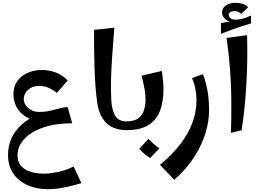

<svg xmlns="http://www.w3.org/2000/svg" viewBox="-20 -930 1858 1372"><path d="M322 422Q242.2 422 177.8 393.6Q113.2 365.2 75.4 310.6Q37.5 256 37.5 177.2Q37.5 111 63.4 55.6Q89.2 0.2 138 -42.5Q186.8 -85.2 254.2 -113.8L445.5 -124.2L496 -49Q375.2 -49 287.8 -18.5Q200.2 12 152.9 63.9Q105.5 115.8 105.5 179.5Q105.5 219.5 122.6 244.9Q139.8 270.2 167.8 284.8Q195.8 299.2 228.9 305.1Q262 311 294.2 311Q332.8 311 389 300Q445.2 289 506.2 260L561.8 378.8Q507.2 394.5 465.2 404Q423.2 413.5 389 417.8Q354.8 422 322 422ZM496 -49 295.8 -63Q222.2 -63 173.4 -90.4Q124.5 -117.8 100.2 -162Q76 -206.2 76 -256.2Q76 -313.2 104.4 -351.8Q132.8 -390.2 179 -410.1Q225.2 -430 277.8 -430Q327.5 -430 376 -413.1Q424.5 -396.2 463.5 -355.2L385.8 -265.8Q367.8 -283.2 333.4 -299.6Q299 -316 260.2 -316Q210.8 -316 180.2 -288.2Q149.8 -260.5 149.8 -223.2Q149.8 -197.5 164.8 -176.2Q179.8 -155 204.8 -142.6Q229.8 -130.2 260 -130.2Q303 -130.2 339.9 -138.9Q376.8 -147.5 407.6 -156Q438.5 -164.5 463.5 -164.5Z M883.2 0Q830.8 0 787.1 -19.1Q743.5 -38.2 713.9 -82.4Q684.2 -126.5 673.8 -201.8Q660 -305 655.8 -434.1Q651.5 -563.2 652 -716.5L797 -732.5Q789.5 -633.8 782.8 -543.1Q776 -452.5 773.6 -370.8Q771.2 -289 775.2 -215Q779.5 -140.5 804.5 -101.5Q829.5 -62.5 883.2 -62.5L903.2 -31.2Z M883 0V-62.5Q936 -62.5 965.5 -82.9Q995 -103.2 1007.4 -138.8Q1019.8 -174.2 1019.8 -218.8Q1019.8 -261.5 1011.1 -304.1Q1002.5 -346.8 991.5 -389.2L1136.5 -423Q1142.2 -386.5 1145.1 -355.5Q1148 -324.5 1148 -291.8Q1148 -200.5 1122 -134.9Q1096 -69.2 1037.8 -34.6Q979.5 0 883 0ZM1052.5 199Q1031 185.2 1010.4 168.2Q989.8 151.2 975 133L1041.2 62Q1059.5 81.8 1077.8 98.1Q1096 114.5 1119 130.5Z M1226 355 1123 248Q1212.2 174.2 1270 98.1Q1327.8 22 1355.9 -55.9Q1384 -133.8 1384 -212Q1384 -254.5 1376.2 -294.6Q1368.5 -334.8 1352.2 -371.8L1429.8 -400Q1451.2 -345.8 1462.6 -282.4Q1474 -219 1474 -137.2Q1474 -66.2 1449.5 17.4Q1425 101 1370.6 187.6Q1316.2 274.2 1226 355Z M1630.2 19Q1634 -99 1633.1 -209.5Q1632.2 -320 1624.1 -430.4Q1616 -540.8 1599 -658.8L1745.5 -678.8Q1748.2 -587 1746.8 -497.2Q1745.2 -407.5 1740.1 -320.8Q1735 -234 1726.5 -153.1Q1718 -72.2 1706.2 1ZM1680.8 -766 1662.8 -772Q1614.8 -772 1590.8 -792.5Q1566.8 -813 1566.8 -841Q1566.8 -874 1595.8 -892Q1624.8 -910 1661.8 -910Q1684.8 -910 1709.2 -904Q1733.8 -898 1752.8 -878L1704.2 -831.5Q1693.5 -841 1681.1 -846Q1668.8 -851 1653.2 -851Q1638.8 -851 1626.6 -844.1Q1614.5 -837.2 1614.5 -823.2Q1614.5 -806.2 1634.1 -795.6Q1653.8 -785 1692.8 -792Q1718.8 -797 1733.8 -802.5Q1748.8 -808 1773.8 -819V-768ZM1558.8 -688V-764Q1601.8 -773 1635.8 -780Q1669.8 -787 1702.8 -793Q1735.8 -799 1773.8 -805V-763Q1733.8 -751 1702.8 -740.9Q1671.8 -730.8 1638.8 -718.8Q1605.8 -706.8 1558.8 -688Z"/></svg>

Font: Marhey Light
Style: Regular
Weight: 300
Designer: Nur Syamsi & Bustanul Arifin
Foundry: Namelatype
Version: Version 1.000